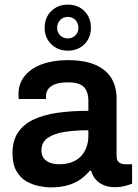

<svg xmlns="http://www.w3.org/2000/svg" viewBox="-20 -798 596 830"><path d="M200 12Q178 12 149.5 6.5Q121 1 94.5 -14Q68 -29 51 -58.5Q34 -88 34 -136Q34 -190 58 -225.5Q82 -261 125.5 -281.5Q169 -302 229.5 -310.5Q290 -319 362 -319V-362Q362 -385 355 -403Q348 -421 329.5 -431.5Q311 -442 274 -442Q237 -442 216 -433Q195 -424 187 -411Q179 -398 179 -384V-370H61Q60 -375 60 -380Q60 -385 60 -392Q60 -437 87 -470Q114 -503 162 -520.5Q210 -538 273 -538Q345 -538 391.5 -518Q438 -498 461 -461Q484 -424 484 -371V-123Q484 -104 495 -96Q506 -88 519 -88H551V-4Q541 0 522 5.5Q503 11 475 11Q449 11 428.5 2.5Q408 -6 394 -22Q380 -38 374 -60H368Q351 -39 327.5 -22.5Q304 -6 272.5 3Q241 12 200 12ZM237 -88Q267 -88 290.5 -97Q314 -106 329.5 -122Q345 -138 353.5 -161Q362 -184 362 -211V-235Q307 -235 260.5 -228Q214 -221 186.5 -202Q159 -183 159 -148Q159 -130 167.5 -116.5Q176 -103 193.5 -95.5Q211 -88 237 -88ZM273 -579Q230 -579 201.5 -607Q173 -635 173 -678Q173 -722 201.5 -750Q230 -778 273 -778Q317 -778 345 -750Q373 -722 373 -678Q373 -635 345 -607Q317 -579 273 -579ZM273 -632Q293 -632 306 -645Q319 -658 319 -678Q319 -698 306 -711.5Q293 -725 273 -725Q253 -725 240 -711.5Q227 -698 227 -678Q227 -658 240 -645Q253 -632 273 -632Z"/></svg>

Font: Archivo SemiBold SemiBold
Style: Regular
Weight: 600
Version: Version 2.001